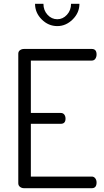

<svg xmlns="http://www.w3.org/2000/svg" viewBox="-20 -988 548 1008"><path d="M76 -26V-706Q76 -718 85 -724.5Q94 -731 106 -731H462Q487 -731 487 -702Q487 -689 480.5 -679.5Q474 -670 462 -670H142V-395H299Q311 -395 317.5 -386.5Q324 -378 324 -365Q324 -338 299 -338H142V-61H462Q473 -61 480 -52Q487 -43 487 -30Q487 0 462 0H106Q94 0 85 -7Q76 -14 76 -26ZM164 -968H208Q208 -934 229.5 -910.5Q251 -887 281 -887Q310 -887 331.5 -910.5Q353 -934 353 -968H397Q397 -921 361.5 -886Q326 -851 281 -851Q234 -851 199 -886Q164 -921 164 -968Z"/></svg>

Font: Terminal Dosis
Style: Regular
Weight: 400
Designer: Edgar Tolentino, Pablo Impallari, Igino Marini
Foundry: Edgar Tolentino, Pablo Impallari, Igino Marini
Version: Version 1.007